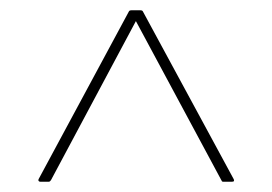

<svg xmlns="http://www.w3.org/2000/svg" viewBox="-20 -703 529 373"><path d="M58 -350Q56 -350 55 -351.5Q54 -353 55 -355L230 -680Q231 -683 235 -683H253Q257 -683 258 -680L434 -355Q435 -353 434.5 -351.5Q434 -350 431 -350H413Q411 -350 410 -353L244 -662L79 -353Q77 -350 75 -350Z"/></svg>

Font: Sofia Sans Thin
Style: Regular
Weight: 250
Designer: Botio Nikoltchev, Ani Petrova
Foundry: lettersoup
Version: Version 4.101